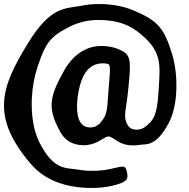

<svg xmlns="http://www.w3.org/2000/svg" viewBox="-21 -711 936 952"><path d="M608 141C600 106 594 112 525 127C498 133 468 136 437 136C412 136 388 134 366 130C308 120 244 137 172 -10C145 -68 133 -140 137 -226C140 -283 150 -335 166 -382C206 -500 227 -530 329 -581C368 -600 415 -612 469 -612C549 -612 612 -592 659 -556C788 -458 773 -391 765 -256C758 -133 737 -114 704 -86C691 -75 676 -68 657 -68C635 -68 621 -76 612 -91C586 -136 606 -161 617 -289C629 -417 628 -442 567 -467C543 -477 516 -483 480 -483C452 -483 425 -477 399 -464C357 -443 324 -408 299 -365C228 -237 209 -180 278 -57C300 -16 338 9 393 9C423 9 448 1 469 -11C525 -44 513 -41 565 -9C585 3 609 10 639 10C651 10 663 9 674 7C704 2 751 18 814 -98C838 -143 851 -199 853 -262C856 -329 848 -389 833 -441C793 -571 764 -607 642 -659C594 -679 537 -691 471 -691C439 -691 409 -688 380 -682C303 -667 231 -683 116 -494C-16 -278 -69 -133 132 102C198 179 299 221 435 221C471 221 505 217 536 210C613 192 616 175 608 141ZM518 -276C509 -171 515 -149 480 -106C467 -90 450 -79 427 -79C368 -79 357 -141 362 -210C368 -271 381 -318 402 -350C423 -381 452 -397 489 -397C497 -397 503 -396 510 -395C527 -393 527 -380 518 -276Z"/></svg>

Font: Asimov Print
Style: A
Weight: 500
Designer: Google
Version: Version 2.000980: 2014